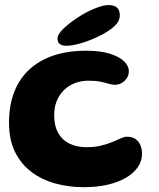

<svg xmlns="http://www.w3.org/2000/svg" viewBox="-20 -724 643 778"><path d="M320 34.5Q258 34.5 203.2 19.2Q148.5 4 106.5 -28Q64.5 -60 40.5 -109.2Q16.5 -158.5 16.5 -226.5Q16.5 -297.5 37.8 -351.8Q59 -406 99.8 -443.2Q140.5 -480.5 198.2 -499.5Q256 -518.5 329 -518.5Q386.5 -518.5 424.8 -506.5Q463 -494.5 482.5 -475.8Q502 -457 502 -435.5Q502 -420 494 -407.5Q486 -395 473.2 -387.8Q460.5 -380.5 446.5 -380.5Q433 -380.5 419.5 -384.8Q406 -389 387.2 -393Q368.5 -397 339 -397Q308 -397 282.8 -387Q257.5 -377 238.8 -358.5Q220 -340 209.8 -314.5Q199.5 -289 199.5 -258Q199.5 -214 216 -185Q232.5 -156 262 -141.8Q291.5 -127.5 330.5 -127.5Q363 -127.5 389 -133.8Q415 -140 435 -148.5Q455 -157 469.5 -163.5Q484 -170 493.5 -170Q517.5 -170 531 -159.2Q544.5 -148.5 550 -132.8Q555.5 -117 555.5 -102Q555.5 -71.5 538.2 -46.5Q521 -21.5 489.5 -3.2Q458 15 414.8 24.8Q371.5 34.5 320 34.5ZM248 -538.5Q233 -538.5 223 -545.2Q213 -552 213 -567.5Q213 -586.5 241.8 -612.5Q270.5 -638.5 311.5 -663.5Q340.5 -680.5 370.2 -692Q400 -703.5 420.5 -703.5Q442 -703.5 453.8 -693.5Q465.5 -683.5 465.5 -661.5Q465.5 -638 443.5 -617.8Q421.5 -597.5 385.5 -579.5Q350.5 -562 312.8 -550.2Q275 -538.5 248 -538.5Z"/></svg>

Font: Gluten Thin SemiBold
Style: Regular
Weight: 600
Version: Version 1.300